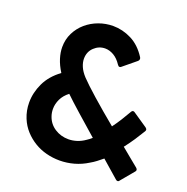

<svg xmlns="http://www.w3.org/2000/svg" viewBox="-143 -917 1068 1094"><g transform="rotate(20 391.0 -370.5)"><path d="M333 42Q292 42 253 32Q214 22 180 1.5Q146 -19 119 -48.5Q92 -78 76 -117Q58 -161 58 -210Q58 -270 85.5 -328Q113 -386 173 -430Q149 -468 138 -503.5Q127 -539 127 -571Q127 -618 146.5 -657Q166 -696 198.5 -724Q231 -752 273 -767.5Q315 -783 360 -783Q417 -783 471 -756Q525 -729 564 -668Q567 -662 567 -658Q567 -651 561 -645L482 -580Q478 -576 472 -576Q466 -576 460 -585Q439 -617 413 -632Q387 -647 361 -647Q323 -647 294.5 -620Q266 -593 266 -551Q266 -529 276.5 -504Q287 -479 311 -453Q325 -438 349 -415.5Q373 -393 404 -365.5Q435 -338 471.5 -307Q508 -276 548 -243Q568 -270 586 -298.5Q604 -327 621 -357Q626 -366 633 -366Q638 -366 643 -362L730 -303Q738 -297 738 -290Q738 -286 735 -281Q717 -251 696.5 -220Q676 -189 651 -157Q679 -134 705.5 -112Q732 -90 758 -69Q765 -63 765 -57Q765 -51 761 -47L695 32Q691 39 684 39Q678 39 673 34Q648 12 622 -10.5Q596 -33 570 -56Q553 -42 536 -29Q519 -16 501 -6Q463 18 420 30Q377 42 333 42ZM339 -89Q364 -89 389.5 -97Q415 -105 439 -122Q447 -127 454 -132.5Q461 -138 468 -144Q403 -201 347 -250.5Q291 -300 256 -334Q226 -311 212 -281.5Q198 -252 198 -222Q198 -199 205 -179Q219 -137 256 -113Q293 -89 339 -89Z"/></g></svg>

Font: LINE Seed JP_TTF Bold
Style: Regular
Weight: 700
Designer: LINE & Fontrix & Fontworks
Version: Version 1.009